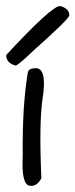

<svg xmlns="http://www.w3.org/2000/svg" viewBox="-28 -586 245 624"><path d="M91.8 -364.3Q125 -359.4 110.4 -265.6Q98.6 -188.5 106.4 -6.8Q91.8 21.5 68.4 17.6Q41 13.7 45.9 -79.1Q43.9 -241.2 62.5 -350.6Q64.5 -365.2 91.8 -364.3ZM167 -566.4Q197.3 -558.6 197.3 -536.1Q197.3 -525.4 81.1 -421.9Q30.3 -373 22.5 -373Q-7.8 -380.9 -7.8 -407.2Q139.6 -566.4 167 -566.4Z"/></svg>

Font: Sue Ellen Francisco
Style: Regular
Weight: 400
Designer: Kimberly Geswein
Foundry: Kimberly Geswein
Version: Version 1.002 2007